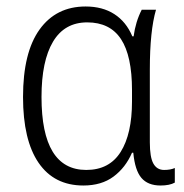

<svg xmlns="http://www.w3.org/2000/svg" viewBox="-20 -562 567 592"><path d="M51 -263Q51 -400 102 -471Q153 -542 244 -542Q296 -542 332.5 -518.5Q369 -495 388 -450H392Q398 -495 417 -532H461Q442 -467 442 -348V-123Q442 -77 453 -57.5Q464 -38 486 -38Q506 -38 519 -44V1Q503 10 475 10Q436 10 416 -13.5Q396 -37 391 -91H387Q367 -45 330 -17.5Q293 10 237 10Q147 10 99 -60Q51 -130 51 -263ZM387 -249V-284Q387 -390 353 -441.5Q319 -493 249 -493Q179 -493 143.5 -433.5Q108 -374 108 -263Q108 -38 246 -38Q317 -38 352 -93.5Q387 -149 387 -249Z"/></svg>

Font: Noto Sans UI NarrowLight
Style: Regular
Weight: 300
Width: 4
Designer: Monotype Design Team
Foundry: Monotype Imaging Inc.
Version: Version 1.001